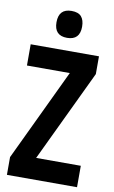

<svg xmlns="http://www.w3.org/2000/svg" viewBox="-101 -1074 612 1033"><g transform="rotate(10 205.5 -557.5)"><path d="M397 -93H14V-190L252 -691H18V-807H391V-710L153 -210H397ZM204 -1022Q241 -1022 257.5 -1003Q274 -984 274 -948Q274 -875 204 -875Q134 -875 134 -948Q134 -1022 204 -1022Z"/></g></svg>

Font: Noto Sans Kannada UI ExtraCondensed
Style: Bold
Weight: 700
Width: 2
Designer: Jelle Bosma - Monotype Design Team
Foundry: Monotype Imaging Inc.
Version: Version 2.005; ttfautohint (v1.8.4.7-5d5b)